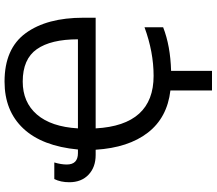

<svg xmlns="http://www.w3.org/2000/svg" viewBox="-74 -691 953 845"><g transform="rotate(-90 402.5 -268.5)"><path d="M747 -378V-324H260Q274 -69 491 -69Q596 -69 705 -109V-27Q623 5 513 8V188H427V5Q307 -9 241 -94.5Q175 -180 166 -324H143Q89 -324 56 -355.5Q23 -387 23 -440Q23 -478 37 -506H110Q101 -476 101 -451Q101 -402 151 -402H167Q182 -560 259.5 -642.5Q337 -725 466 -725Q611 -725 679 -632Q747 -539 747 -378ZM260 -402H652Q652 -521 608.5 -583Q565 -645 466 -645Q375 -645 321 -582.5Q267 -520 260 -402Z"/></g></svg>

Font: Noto Sans Display
Style: Regular
Weight: 400
Designer: Monotype Design team
Foundry: Monotype Imaging Inc.
Version: Version 1.000